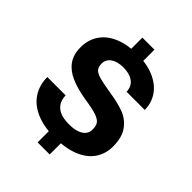

<svg xmlns="http://www.w3.org/2000/svg" viewBox="-248 -947 1165 1165"><g transform="rotate(45 334.5 -364.5)"><path d="M44.1 -237H201.6Q202.4 -184.9 236.4 -155.9Q270.4 -126.9 341 -126.9Q378.1 -126.9 405.9 -135.9Q433.7 -144.9 448.8 -162.5Q463.9 -180.1 463.9 -206.3Q463.9 -237.3 452.1 -254Q440.4 -270.7 407.4 -282.1Q374.4 -293.6 305.1 -304Q224.6 -317.1 170.9 -340.6Q117.3 -364 88.1 -404.4Q59 -444.9 59 -507.9Q59 -573 92.4 -621.4Q125.7 -669.7 187.6 -695.4Q249.6 -721.1 334 -721.1Q415 -721.1 475.7 -695.2Q536.4 -669.3 569.6 -622.6Q602.9 -576 603.4 -513.9H447.7Q445.4 -560.4 413.4 -582.7Q381.4 -605 330 -605Q278.9 -605 249.1 -584.1Q219.3 -563.3 219.3 -527.9Q219.3 -499.1 232.4 -484.3Q245.6 -469.4 278.6 -460Q311.7 -450.6 385.1 -438.9Q457.7 -427.7 508.3 -408.6Q558.9 -389.4 591.7 -344.4Q624.6 -299.4 624.6 -221.1Q624.6 -157.6 591.7 -109.6Q558.9 -61.7 493.6 -35.1Q428.4 -8.6 334.4 -8.6Q242 -8.6 176.9 -36.8Q111.7 -65 78.2 -116.4Q44.7 -167.9 44.1 -237ZM283 -65.1H386.7V85H283ZM283 -814H386.7V-651.1H283Z"/></g></svg>

Font: Mona Sans VF XLt
Style: Regular
Weight: 200
Designer: Deni Anggara
Foundry: GitHub
Version: Version 2.000;Glyphs 3.2.3 (3260)